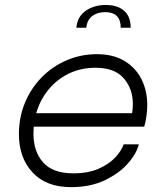

<svg xmlns="http://www.w3.org/2000/svg" viewBox="-20 -762 684 792"><path d="M552.5 -166.5Q543 -127.5 506.8 -86.8Q470.5 -46 411.2 -18Q352 10 273 10Q170.5 10 114.2 -50.8Q58 -111.5 58 -208.5Q58 -278 82.8 -337.8Q107.5 -397.5 151.8 -442.8Q196 -488 254.5 -513.2Q313 -538.5 380 -538.5Q447 -538.5 493.2 -510.8Q539.5 -483 563.5 -435.5Q587.5 -388 587.5 -328.5Q587.5 -307.5 584 -282.5Q580.5 -257.5 575 -239.5H119Q118 -225.5 118 -210.5Q118 -137 158 -92Q198 -47 282 -47Q344.5 -47 388 -66.5Q431.5 -86 456.8 -114Q482 -142 490 -166.5ZM374 -482.5Q313.5 -482.5 264 -458.5Q214.5 -434.5 179.8 -392Q145 -349.5 129.5 -295H525Q528 -313 528 -333.5Q528 -395.5 490.5 -439Q453 -482.5 374 -482.5ZM295 -647.5Q299.5 -694.5 334.2 -718Q369 -741.5 416.5 -741.5Q464 -741.5 491.5 -718Q519 -694.5 519 -647.5H478Q478 -712 413.5 -712Q381.5 -712 360.2 -695.5Q339 -679 336 -647.5Z"/></svg>

Font: Epilogue Light
Style: Italic
Weight: 300
Italic angle: -12°
Designer: Tyler Finck
Foundry: Etcetera Type Co
Version: Version 2.111; ttfautohint (v1.8.3)